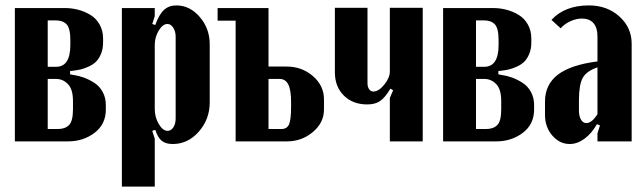

<svg xmlns="http://www.w3.org/2000/svg" viewBox="-20 -525 2391 713"><path d="M362.8 -381.8V-367.2Q362.8 -343.3 355 -324.7Q347.2 -306.2 336.4 -295.7Q325.7 -285.2 308.8 -277.6Q292 -270 279.3 -267.1Q266.6 -264.2 250 -262.2L240.2 -261.2V-249L250 -247.1Q271.5 -244.1 291 -237.1Q310.5 -230 330.1 -217.5Q349.6 -205.1 361.3 -183.6Q373 -162.1 373 -134.8V-118.2Q373 -63.5 331.1 -31.7Q289.1 0 232.9 0H35.2V-495.1H221.2Q246.1 -495.1 269.8 -489Q293.5 -482.9 314.9 -470.2Q336.4 -457.5 349.6 -434.6Q362.8 -411.6 362.8 -381.8ZM157.2 -276.9H188Q241.2 -276.9 241.2 -357.9V-376Q241.2 -419.9 227.3 -434.6Q213.4 -449.2 188 -449.2H157.2ZM251 -119.1V-149.9Q251 -193.4 232.4 -212.6Q213.9 -231.9 188 -231.9H157.2V-45.9H194.8Q221.7 -45.9 236.3 -60.5Q251 -75.2 251 -119.1Z M554.7 -464.8 545.4 -436 556.6 -432.1Q570.8 -471.7 589.1 -488.3Q607.4 -504.9 634.8 -504.9Q685.1 -504.9 721.9 -461.9Q758.8 -418.9 758.8 -360.8V-145Q758.8 -82 718.3 -36.1Q677.7 9.8 621.6 9.8Q595.2 9.8 580.6 -2.2Q565.9 -14.2 556.6 -43L545.4 -39.1L554.7 -9.8V168H432.6V-495.1H554.7ZM554.7 -120.1Q554.7 -89.8 569.6 -64.5Q584.5 -39.1 602.5 -39.1Q615.2 -39.1 623.8 -52.2Q632.3 -65.4 632.3 -85V-388.2Q632.3 -408.2 623.3 -422.1Q614.3 -436 601.6 -436Q584.5 -436 569.6 -411.6Q554.7 -387.2 554.7 -357.9Z M977.1 -277.8H1044.9Q1101.1 -277.8 1142.1 -242.4Q1183.1 -207 1183.1 -155.8V-118.2Q1183.1 -69.3 1141.8 -34.7Q1100.6 0 1045.9 0H855V-448.2H788.1V-495.1H977.1ZM1061 -129.9V-145Q1061 -189.9 1050.8 -210.9Q1040.5 -231.9 1018.1 -231.9H977.1V-45.9H1024.9Q1045.9 -45.9 1053.5 -63.5Q1061 -81.1 1061 -129.9Z M1429.7 -195.8Q1409.7 -162.1 1391.4 -149.7Q1373 -137.2 1343.8 -137.2Q1290 -137.2 1256.8 -170.2Q1223.6 -203.1 1223.6 -256.8V-496.1H1344.7V-215.8Q1344.7 -202.1 1350.8 -193.6Q1356.9 -185.1 1366.7 -185.1Q1386.2 -185.1 1407 -210.7Q1427.7 -236.3 1427.7 -259.8V-496.1H1549.8V0H1427.7V-161.1L1439.9 -189.9Z M1953.1 -381.8V-367.2Q1953.1 -343.3 1945.3 -324.7Q1937.5 -306.2 1926.8 -295.7Q1916 -285.2 1899.2 -277.6Q1882.3 -270 1869.6 -267.1Q1856.9 -264.2 1840.3 -262.2L1830.6 -261.2V-249L1840.3 -247.1Q1861.8 -244.1 1881.3 -237.1Q1900.9 -230 1920.4 -217.5Q1939.9 -205.1 1951.7 -183.6Q1963.4 -162.1 1963.4 -134.8V-118.2Q1963.4 -63.5 1921.4 -31.7Q1879.4 0 1823.2 0H1625.5V-495.1H1811.5Q1836.4 -495.1 1860.1 -489Q1883.8 -482.9 1905.3 -470.2Q1926.8 -457.5 1939.9 -434.6Q1953.1 -411.6 1953.1 -381.8ZM1747.6 -276.9H1778.3Q1831.5 -276.9 1831.5 -357.9V-376Q1831.5 -419.9 1817.6 -434.6Q1803.7 -449.2 1778.3 -449.2H1747.6ZM1841.3 -119.1V-149.9Q1841.3 -193.4 1822.8 -212.6Q1804.2 -231.9 1778.3 -231.9H1747.6V-45.9H1785.2Q1812 -45.9 1826.7 -60.5Q1841.3 -75.2 1841.3 -119.1Z M2003.9 -98.1V-147.9Q2003.9 -210.9 2051.5 -247.6Q2099.1 -284.2 2198.7 -296.9V-390.1Q2198.7 -422.4 2183.8 -439.2Q2168.9 -456.1 2141.1 -456.1Q2120.1 -456.1 2098.4 -446.3Q2076.7 -436.5 2062 -419.9L2027.8 -451.2Q2077.6 -504.9 2167 -504.9Q2234.4 -504.9 2280 -463.9Q2325.7 -422.9 2325.7 -362.8V0H2198.7V-29.8L2208 -59.1L2196.8 -64Q2176.8 -28.8 2150.1 -9.5Q2123.5 9.8 2095.7 9.8Q2058.1 9.8 2031 -21.7Q2003.9 -53.2 2003.9 -98.1ZM2157.7 -67.9Q2177.7 -67.9 2198.7 -101.1V-274.9Q2158.2 -261.2 2144 -235.8Q2129.9 -210.4 2129.9 -151.9V-115.2Q2129.9 -93.8 2137.5 -80.8Q2145 -67.9 2157.7 -67.9Z"/></svg>

Font: Moniqa Black Paragraph
Style: Regular
Weight: 900
Designer: Rajesh Rajput
Foundry: Rajesh Rajput
Version: Version 1.000